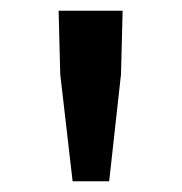

<svg xmlns="http://www.w3.org/2000/svg" viewBox="-20 -795 338 357"><path d="M115 -458 92 -657 89 -775H208L205 -657L183 -458Z"/></svg>

Font: Source Han Sans SC Medium
Style: Regular
Weight: 500
Designer: Ryoko NISHIZUKA 西塚涼子 (kana, bopomofo & ideographs); Paul D. Hunt (Latin, Greek & Cyrillic); Sandoll Communications 산돌커뮤니
Foundry: Adobe
Version: Version 2.004;hotconv 1.0.118;makeotfexe 2.5.65603